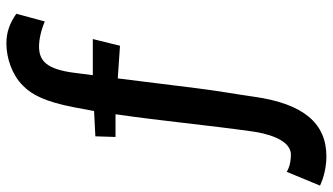

<svg xmlns="http://www.w3.org/2000/svg" viewBox="-312 -570 1040 600"><g transform="rotate(-90 208.0 -270.0)"><path d="M80 -429H151C130 -285 117 -141 97 0C92 36 74 119 25 119C2 119 -16 114 -29 106L-72 210C-47 222 -13 230 19 230C121 230 184 161 206 2C214 -55 223 -102 232 -173L263 -422L365 -415L386 -500H273L280 -554C291 -645 318 -668 363 -668C384 -668 413 -662 441 -650L465 -739C435 -760 407 -770 372 -770C326 -770 274 -752 241 -719C211 -690 190 -647 173 -560L161 -496L82 -492Z"/></g></svg>

Font: CantoraOne
Style: Regular
Weight: 400
Designer: Pablo Impallari, Rodrigo Fuenzalida
Foundry: Pablo Impallari
Version: Version 1.001